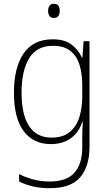

<svg xmlns="http://www.w3.org/2000/svg" viewBox="-20 -745 571 1006"><path d="M256 -539Q318 -539 354 -512Q390 -485 409 -444H412L418 -529H449V24Q449 126 400.5 183.5Q352 241 241 241Q190 241 151 231.5Q112 222 80 206V167Q113 184 153 195Q193 206 241 206Q330 206 370.5 159.5Q411 113 411 27V-12Q411 -36 411.5 -58Q412 -80 414 -106H411Q393 -51 351 -20.5Q309 10 246 10Q155 10 104 -58Q53 -126 53 -260Q53 -390 103.5 -464.5Q154 -539 256 -539ZM258 -505Q172 -505 132.5 -439.5Q93 -374 93 -260Q93 -143 133 -83.5Q173 -24 250 -24Q312 -24 347.5 -55Q383 -86 397 -135Q411 -184 411 -239V-299Q411 -359 396.5 -405.5Q382 -452 348.5 -478.5Q315 -505 258 -505ZM262 -725Q280 -725 286.5 -714.5Q293 -704 293 -688Q293 -672 286 -661.5Q279 -651 262 -651Q246 -651 239 -661.5Q232 -672 232 -688Q232 -704 239 -714.5Q246 -725 262 -725Z"/></svg>

Font: Noto Sans Hebrew SemiCondensed ExtraLight
Style: Regular
Weight: 200
Width: 4
Designer: Monotype Design Team
Foundry: Monotype Imaging Inc.
Version: Version 2.004; ttfautohint (v1.8.4.7-5d5b)